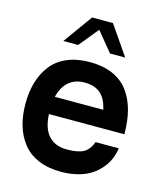

<svg xmlns="http://www.w3.org/2000/svg" viewBox="-116 -844 814 954"><g transform="rotate(15 291.5 -366.5)"><path d="M287.1 -435.1Q238.3 -435.1 206.3 -407.5Q174.3 -379.9 162.1 -328.1H411.1Q399.9 -382.3 369.6 -408.7Q339.4 -435.1 287.1 -435.1ZM287.1 23.9Q220.7 23.9 170.7 2.7Q120.6 -18.6 90.3 -56.9Q60.1 -95.2 44.9 -145.5Q29.8 -195.8 29.8 -257.8Q29.8 -319.8 44.9 -370.1Q60.1 -420.4 90.3 -459Q120.6 -497.6 170.7 -518.8Q220.7 -540 287.1 -540Q353.5 -540 403.3 -518.6Q453.1 -497.1 483.6 -456.8Q514.2 -416.5 529.1 -361.8Q543.9 -307.1 543.9 -237.8H155.8Q159.2 -164.1 192.9 -127.4Q226.6 -90.8 287.1 -90.8Q343.3 -90.8 371.8 -106.2Q400.4 -121.6 416 -163.1H535.2Q531.2 -134.8 520.5 -108.6Q509.8 -82.5 489.5 -58.1Q469.2 -33.7 441.9 -15.6Q414.6 2.4 374.8 13.2Q335 23.9 287.1 23.9ZM238.8 -756.8H346.2L449.2 -606.9H371.1L289.1 -707L207 -606.9H130.9Z"/></g></svg>

Font: Miedinger*
Style: Bold
Weight: 700
Version: Version 001.000